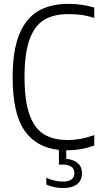

<svg xmlns="http://www.w3.org/2000/svg" viewBox="-20 -769 518 994"><path d="M107 -371Q107 -247 133 -175Q159 -103 208 -73.5Q257 -44 331 -44Q364.5 -44 397 -50Q429.5 -56 468 -69.5V-15.5Q400 9 327.5 9H323V53.5Q360.5 56.5 382.5 75.8Q404.5 95 404.5 128.5Q404.5 165 378.5 184.8Q352.5 204.5 307.5 204.5Q260.5 204.5 220 186.5V151.5Q263.5 171 305.5 171Q365 171 365 127Q365 105 349 94Q333 83 304.5 83H285V7Q168 -5 106.8 -93.2Q45.5 -181.5 45.5 -369Q45.5 -505.5 79.2 -589.5Q113 -673.5 176.8 -711.2Q240.5 -749 335 -749Q402.5 -749 468 -730V-676.5Q433.5 -687.5 401.8 -691.8Q370 -696 334 -696Q257.5 -696 208 -665.8Q158.5 -635.5 132.8 -564Q107 -492.5 107 -371Z"/></svg>

Font: Encode Sans Condensed Light
Style: Regular
Weight: 300
Width: 3
Designer: Multiple Designers
Foundry: Impallari Type
Version: Version 2.000